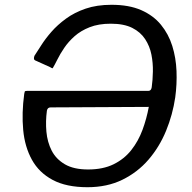

<svg xmlns="http://www.w3.org/2000/svg" viewBox="-20 -772 803 802"><path d="M613.7 -407.3Q617.9 -437 618.6 -472.9Q619.4 -508.7 612.5 -543.8Q605.6 -578.9 586.4 -608.4Q567.2 -637.9 532.4 -655.5Q497.5 -673 442.7 -673Q391.6 -673 354.5 -658.3Q317.4 -643.7 291.6 -620.8Q265.8 -597.8 248.4 -572.1Q230.9 -546.4 219.8 -523.7Q208.6 -501.1 200.3 -487.3Q198.5 -486.3 196 -487.8Q193.6 -489.4 188.4 -492L126.5 -519.9Q118.7 -523.4 123.7 -538.6Q135.4 -556.2 152.4 -583.1Q169.4 -610 194.7 -639Q220 -668 255.4 -693.9Q290.8 -719.9 337.7 -735.9Q384.7 -752 445.8 -752Q518.9 -752 569.8 -729.7Q620.7 -707.3 652.3 -668.6Q684 -629.9 699.6 -580.2Q715.1 -530.5 717.3 -475.3Q719.5 -420.1 712 -365.4Q701.4 -293.1 673.6 -225.4Q645.7 -157.7 600.1 -104.9Q554.5 -52.1 490.8 -21Q427.2 10 345.3 10Q257 10 200.1 -20.4Q143.1 -50.8 113.3 -104.7Q83.5 -158.5 76.9 -229.2Q70.3 -299.9 81.2 -379.8Q82.4 -386.3 83.4 -389.3Q84.3 -392.4 93 -392.4H600Q605.6 -392.4 609 -396.2Q612.5 -400 613.7 -407.3ZM191.4 -323.4Q178.4 -323.4 175.9 -309.6Q170 -265.6 173.8 -222.1Q177.7 -178.5 195.9 -142.8Q214.2 -107.2 251.3 -85.6Q288.3 -64.1 347.9 -64.1Q410.3 -64.1 454.6 -85.9Q498.9 -107.7 528.4 -145.1Q557.8 -182.4 575.2 -229.4Q592.5 -276.3 601.5 -325.5Z"/></svg>

Font: Libre Franklin Thin
Style: Italic
Weight: 100
Italic angle: -8°
Designer: Pablo Impallari, Rodrigo Fuenzalida, Nhung Nguyen
Foundry: Impallari Type
Version: Version 3.000